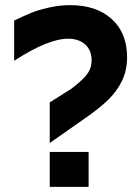

<svg xmlns="http://www.w3.org/2000/svg" viewBox="-20 -728 543 748"><path d="M173.8 -170.9V-329.1L255.9 -380.9Q297.9 -412.1 317.4 -436.5Q336.9 -460.9 336.9 -493.2Q336.9 -531.7 312.3 -554.4Q287.6 -577.1 245.1 -577.1Q167 -577.1 35.2 -491.2V-647.9Q74.7 -667 101.8 -678Q128.9 -689 170.4 -698.5Q211.9 -708 252.9 -708Q355.5 -708 415.3 -653.8Q475.1 -599.6 475.1 -504.9Q475.1 -455.1 455.8 -414.3Q436.5 -373.5 401.9 -339.6Q367.2 -305.7 307.1 -264.2ZM173.8 0V-136.2H325.2V0Z"/></svg>

Font: TASA Explorer
Style: Bold
Weight: 700
Designer: Weizhong Zhang
Foundry: Local Remote
Version: Version 1.000;Glyphs 3.1.2 (3151)